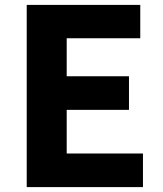

<svg xmlns="http://www.w3.org/2000/svg" viewBox="-20 -763 663 783"><path d="M89 0V-743H552V-607H252V-452H506V-315H252V-137H563V0Z"/></svg>

Font: Noto Sans SC Thin ExtraBold
Style: Regular
Weight: 800
Version: Version 2.004-H2;hotconv 1.0.118;makeotfexe 2.5.65603